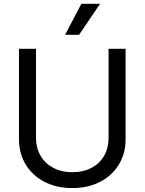

<svg xmlns="http://www.w3.org/2000/svg" viewBox="-20 -959 747 992"><path d="M628.9 -707V-239.3Q628.9 -167 594.7 -109.9Q560.5 -52.7 498 -20Q435.5 12.7 353.5 12.7Q271.5 12.7 209 -20Q146.5 -52.7 112.3 -109.9Q78.1 -167 78.1 -239.3V-707H166V-246.1Q166 -195.3 189 -155.3Q211.9 -115.2 254.4 -92.3Q296.9 -69.3 353.5 -69.3Q411.1 -69.3 453.6 -92.3Q496.1 -115.2 518.6 -155.3Q541 -195.3 541 -246.1V-707ZM400.4 -939.5H497.1L388.7 -779.3H316.4Z"/></svg>

Font: Pretendard Std Variable
Style: Regular
Weight: 400
Designer: Base glyphs from Inter by Rasmus Andersson; Hangeul glyphs from Noto Sans CJK(Source Han Sans) by Jang Soo-young and Kan
Foundry: Kil Hyung-jin
Version: Version 1.309;Glyphs 3.2 (3225)